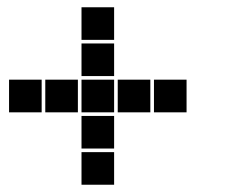

<svg xmlns="http://www.w3.org/2000/svg" viewBox="-20 -615 640 530"><path d="M206 -595Q205 -595 205 -595Q205 -595 205 -594V-506Q205 -505 205 -505Q205 -505 206 -505H294Q295 -505 295 -505Q295 -505 295 -506V-594Q295 -595 295 -595Q295 -595 294 -595ZM206 -495Q205 -495 205 -495Q205 -495 205 -494V-406Q205 -405 205 -405Q205 -405 206 -405H294Q295 -405 295 -405Q295 -405 295 -406V-494Q295 -495 295 -495Q295 -495 294 -495ZM6 -395Q5 -395 5 -395Q5 -395 5 -394V-306Q5 -305 5 -305Q5 -305 6 -305H94Q95 -305 95 -305Q95 -305 95 -306V-394Q95 -395 95 -395Q95 -395 94 -395ZM106 -395Q105 -395 105 -395Q105 -395 105 -394V-306Q105 -305 105 -305Q105 -305 106 -305H194Q195 -305 195 -305Q195 -305 195 -306V-394Q195 -395 195 -395Q195 -395 194 -395ZM206 -395Q205 -395 205 -395Q205 -395 205 -394V-306Q205 -305 205 -305Q205 -305 206 -305H294Q295 -305 295 -305Q295 -305 295 -306V-394Q295 -395 295 -395Q295 -395 294 -395ZM306 -395Q305 -395 305 -395Q305 -395 305 -394V-306Q305 -305 305 -305Q305 -305 306 -305H394Q395 -305 395 -305Q395 -305 395 -306V-394Q395 -395 395 -395Q395 -395 394 -395ZM406 -395Q405 -395 405 -395Q405 -395 405 -394V-306Q405 -305 405 -305Q405 -305 406 -305H494Q495 -305 495 -305Q495 -305 495 -306V-394Q495 -395 495 -395Q495 -395 494 -395ZM206 -295Q205 -295 205 -295Q205 -295 205 -294V-206Q205 -205 205 -205Q205 -205 206 -205H294Q295 -205 295 -205Q295 -205 295 -206V-294Q295 -295 295 -295Q295 -295 294 -295ZM206 -195Q205 -195 205 -195Q205 -195 205 -194V-106Q205 -105 205 -105Q205 -105 206 -105H294Q295 -105 295 -105Q295 -105 295 -106V-194Q295 -195 295 -195Q295 -195 294 -195Z"/></svg>

Font: Doto Black
Style: Regular
Weight: 900
Version: Version 1.000